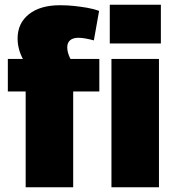

<svg xmlns="http://www.w3.org/2000/svg" viewBox="-20 -788 752 808"><path d="M88 -403H13V-540H169L131 -463Q103 -496 86 -523Q69 -550 61.5 -575.5Q54 -601 54 -626Q54 -690 101.5 -728Q149 -766 233 -766Q263 -766 291 -763Q319 -760 346 -755.5Q373 -751 397 -742L375 -618Q357 -623 340 -626Q323 -629 310 -629Q287 -629 275 -618.5Q263 -608 263 -589Q263 -568 274.5 -544Q286 -520 308 -486L191 -540H398V-403H288V0H88ZM649 -540V0H449V-540ZM657 -768V-605H442V-768Z"/></svg>

Font: Pathway Extreme 28pt ExtraBold
Style: Regular
Weight: 800
Designer: Eduardo Rodriguez Tunni
Foundry: Eduardo Rodriguez Tunni
Version: Version 1.001;gftools[0.9.26]